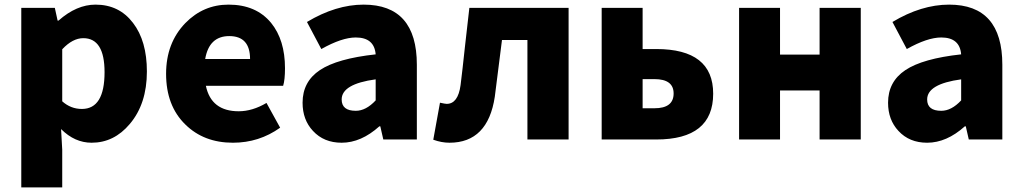

<svg xmlns="http://www.w3.org/2000/svg" viewBox="-20 -603 4418 830"><path d="M72 -569H217L229 -514H233Q311 -583 393 -583Q495 -583 555 -504Q615 -426 615 -294Q615 -154 541 -67Q473 14 376 14Q303 14 244 -45L249 44V207H72ZM432 -291Q432 -438 340 -438Q294 -438 249 -390V-165Q286 -132 334 -132Q432 -132 432 -291Z M781 -65Q698 -146 698 -284Q698 -417 781 -503Q859 -583 968 -583Q1087 -583 1152 -504Q1212 -430 1212 -308Q1212 -258 1204 -232H870Q893 -122 1012 -122Q1071 -122 1132 -158L1191 -51Q1100 14 987 14Q861 14 781 -65ZM1061 -348Q1061 -447 971 -447Q884 -447 867 -348Z M1333 -37Q1288 -85 1288 -159Q1288 -250 1363 -300Q1438 -350 1604 -368Q1598 -441 1518 -441Q1458 -441 1369 -391L1307 -508Q1432 -583 1552 -583Q1782 -583 1782 -323V0H1637L1624 -57H1620Q1541 14 1457 14Q1380 14 1333 -37ZM1604 -169V-260Q1457 -240 1457 -173Q1457 -124 1518 -124Q1562 -124 1604 -169Z M1853 1 1882 -159Q1905 -154 1911 -154Q1960 -154 1971 -235Q1979 -298 1990 -402L2009 -569H2438V0H2260V-430H2150Q2123 -213 2119 -185Q2089 14 1923 14Q1889 14 1853 1Z M2581 -569H2758V-391H2817Q3063 -391 3063 -198Q3063 0 2817 0H2581ZM2809 -135Q2892 -135 2892 -199Q2892 -261 2809 -261H2758V-135Z M3175 -569H3352V-367H3523V-569H3701V0H3523V-212H3352V0H3175Z M3864 -37Q3819 -85 3819 -159Q3819 -250 3894 -300Q3969 -350 4135 -368Q4129 -441 4049 -441Q3989 -441 3900 -391L3838 -508Q3963 -583 4083 -583Q4313 -583 4313 -323V0H4168L4155 -57H4151Q4072 14 3988 14Q3911 14 3864 -37ZM4135 -169V-260Q3988 -240 3988 -173Q3988 -124 4049 -124Q4093 -124 4135 -169Z"/></svg>

Font: KaiGen Gothic KR Heavy
Style: Heavy
Weight: 900
Designer: Ryoko NISHIZUKA  (kana & ideographs); Paul D. Hunt (Latin, Greek & Cyrillic); Wenlong ZHANG  (bopomofo); Sandoll Communi
Foundry: Adobe Systems Incorporated
Version: Version 1.002 March 28, 2018